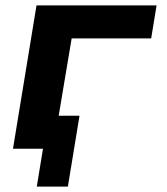

<svg xmlns="http://www.w3.org/2000/svg" viewBox="-20 -550 616 710"><path d="M231 140 274 -122H197L245 -408H539L559 -530H115L28 0H139L116 140Z"/></svg>

Font: Iosevka Sparkle Heavy Oblique
Style: Regular
Weight: 900
Italic angle: -9°
Designer: Belleve Invis
Foundry: Belleve Invis
Version: Version 4.5.0; ttfautohint (v1.8.3)